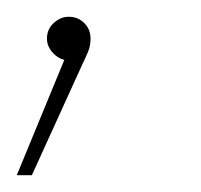

<svg xmlns="http://www.w3.org/2000/svg" viewBox="-38 -69 240 229"><path d="M-18 140 43 -8 44 3Q34 3 26 -5Q18 -13 18 -23Q18 -34 26 -41.5Q34 -49 44 -49Q55 -49 62.5 -41.5Q70 -34 70 -23Q70 -15 67.5 -8.5Q65 -2 61 6L0 140Z"/></svg>

Font: Montserrat Thin Thin
Style: Italic
Weight: 250
Italic angle: -11.3°
Version: Version 9.000